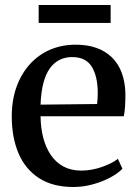

<svg xmlns="http://www.w3.org/2000/svg" viewBox="-20 -736 549 767"><path d="M273 11Q190.5 11 135.8 -24.5Q81 -60 54 -123.5Q27 -187 27 -270.5Q27 -336.5 46.2 -389.5Q65.5 -442.5 100 -480.2Q134.5 -518 181 -537.8Q227.5 -557.5 282 -557.5Q375 -557.5 426.8 -507Q478.5 -456.5 481 -362Q481 -331.5 479.5 -309.8Q478 -288 474.5 -271.5H142Q142.5 -224.5 153 -184.8Q163.5 -145 183.8 -115.8Q204 -86.5 234.2 -70.5Q264.5 -54.5 304.5 -54.5Q345.5 -54.5 387 -69Q428.5 -83.5 451 -101.5L469 -62Q451.5 -43.5 420.8 -27Q390 -10.5 351.5 0.2Q313 11 273 11ZM142 -318 368 -320.5Q369 -330.5 369.8 -342.8Q370.5 -355 370.5 -365Q370.5 -429.5 347 -468.8Q323.5 -508 268 -508Q241 -508 218.8 -497.2Q196.5 -486.5 179.8 -463.8Q163 -441 153.5 -404.8Q144 -368.5 142 -318ZM422 -716V-644.5H134.5V-716Z"/></svg>

Font: Merriweather 48pt Medium
Style: Regular
Weight: 500
Version: Version 2.100